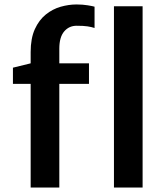

<svg xmlns="http://www.w3.org/2000/svg" viewBox="-20 -841 746 861"><path d="M117.5 0V-465H38V-537.5L117.5 -557V-607.5Q117.5 -669 136.2 -710.2Q155 -751.5 185.5 -776Q216 -800.5 252.2 -810.8Q288.5 -821 323 -821Q351 -821 373.5 -817.2Q396 -813.5 404 -811V-715.5Q390.5 -720 372.5 -722.8Q354.5 -725.5 323.5 -725.5Q289.5 -725.5 267.8 -700Q246 -674.5 246 -622.5V-557H379V-465H246V0ZM491 0V-813H619.5V0Z"/></svg>

Font: Merriweather Sans Medium
Style: Regular
Weight: 500
Designer: Eben Sorkin
Foundry: Eben Sorkin
Version: Version 2.001